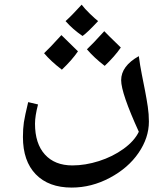

<svg xmlns="http://www.w3.org/2000/svg" viewBox="-20 -723 730 838"><path d="M293 95.7Q192.4 95.7 136.2 37.8Q80.1 -20 80.1 -125Q80.1 -161.6 84.2 -189.2Q88.4 -216.8 103 -277.3L146 -267.1Q132.8 -216.8 132.8 -183.1Q132.8 -96.2 176 -48.6Q219.2 -1 295.9 -1Q352.1 -1 411.9 -20Q471.7 -39.1 519 -73.2Q566.4 -107.4 585.9 -147.9Q508.8 -316.9 508.8 -373Q508.8 -434.6 585.9 -478Q591.3 -436.5 598.9 -398.7Q606.4 -360.8 613.3 -325.7Q620.1 -290.5 625 -257.6Q629.9 -224.6 629.9 -192.4Q629.9 -121.6 584.7 -55.7Q539.6 10.3 459.5 53Q379.4 95.7 293 95.7ZM408.2 -630.9Q361.3 -580.6 340.3 -565.9Q297.4 -595.2 266.1 -630.9Q292.5 -654.3 336.4 -702.6Q349.6 -685.1 372.3 -663.1Q395 -641.1 408.2 -630.9ZM320.3 -499Q293.9 -460.4 250 -418.9Q202.6 -455.1 172.4 -490.7Q192.9 -509.3 248 -569.8Q255.9 -561.5 320.3 -499ZM507.3 -515.6Q481 -477.1 437 -435.5Q391.1 -470.7 359.4 -507.8Q379.9 -526.4 435.1 -586.9Q445.8 -575.2 507.3 -515.6Z"/></svg>

Font: Sahl Naskh
Style: Regular
Weight: 400
Designer: Pascal Zoghbi
Version: Version 1.001